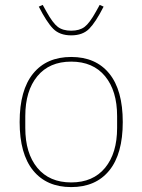

<svg xmlns="http://www.w3.org/2000/svg" viewBox="-20 -750 580 782"><path d="M138 -723 154 -730 169 -703Q195 -656 215.5 -640.5Q236 -625 270 -625Q304 -625 324.5 -640.5Q345 -656 371 -703L386 -730L402 -723Q370 -660 343.5 -633Q317 -606 270 -606Q223 -606 196.5 -633Q170 -660 138 -723ZM425 -55.5Q370 12 270 12Q170 12 115 -55.5Q60 -123 60 -253Q60 -383 115 -450.5Q170 -518 270 -518Q370 -518 425 -450.5Q480 -383 480 -253Q480 -123 425 -55.5ZM457 -229V-277Q457 -380 408 -439.5Q359 -499 270 -499Q181 -499 132 -439.5Q83 -380 83 -277V-229Q83 -126 132 -66.5Q181 -7 270 -7Q359 -7 408 -66.5Q457 -126 457 -229Z"/></svg>

Font: IBM Plex Sans Thin
Style: Regular
Weight: 100
Designer: Mike Abbink, Paul van der Laan, Pieter van Rosmalen
Foundry: Bold Monday
Version: Version 3.0